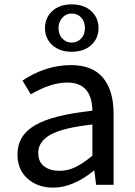

<svg xmlns="http://www.w3.org/2000/svg" viewBox="-20 -846 617 879"><path d="M60 -139Q60 -226 141 -273Q222 -320 403 -339Q401 -468 288 -468Q212 -468 121 -414L83 -477Q129 -509 186.5 -528.5Q244 -548 304 -548Q404 -548 452 -489.5Q500 -431 500 -325V0H420L412 -64H409Q313 13 224 13Q153 13 106.5 -28Q60 -69 60 -139ZM403 -133V-276Q268 -261 211.5 -229.5Q155 -198 155 -146Q155 -105 182 -84.5Q209 -64 252 -64Q290 -64 324.5 -80.5Q359 -97 403 -133ZM186 -717Q186 -765 219.5 -795.5Q253 -826 308 -826Q364 -826 397.5 -795.5Q431 -765 431 -717Q431 -670 397.5 -639.5Q364 -609 308 -609Q253 -609 219.5 -639.5Q186 -670 186 -717ZM369 -717Q369 -747 352 -765.5Q335 -784 308 -784Q283 -784 265.5 -765Q248 -746 248 -717Q248 -688 265.5 -669.5Q283 -651 308 -651Q334 -651 351.5 -669.5Q369 -688 369 -717Z"/></svg>

Font: Nebula Sans Medium
Style: Regular
Weight: 500
Designer: Paul D. Hunt for Adobe (as Source Sans)
Foundry: Nebula Entertainment & Broadcasting LLC
Version: Version 1.010